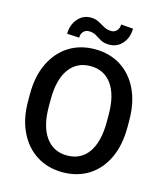

<svg xmlns="http://www.w3.org/2000/svg" viewBox="-130 -994 949 1102"><g transform="rotate(15 344.5 -443.0)"><path d="M639.2 -375V-335.9Q639.2 -228.5 602.3 -151.1Q565.4 -73.7 499.3 -32Q433.1 9.8 345.2 9.8Q258.3 9.8 191.7 -32Q125 -73.7 87.2 -151.1Q49.3 -228.5 49.3 -335.9V-375Q49.3 -482.4 86.9 -559.8Q124.5 -637.2 190.9 -679Q257.3 -720.7 344.2 -720.7Q432.1 -720.7 498.5 -679Q564.9 -637.2 602.1 -559.8Q639.2 -482.4 639.2 -375ZM516.6 -335.9V-376Q516.6 -494.6 471.2 -557.6Q425.8 -620.6 344.2 -620.6Q263.7 -620.6 218 -557.6Q172.4 -494.6 172.4 -376V-335.9Q172.4 -216.8 218.5 -153.3Q264.6 -89.8 345.2 -89.8Q427.2 -89.8 471.9 -153.3Q516.6 -216.8 516.6 -335.9ZM451.7 -896.5 523.4 -891.1Q523.4 -837.9 492.7 -802.5Q461.9 -767.1 415.5 -767.1Q383.3 -767.1 363.8 -778.3Q344.2 -789.6 326.7 -800.5Q309.1 -811.5 282.7 -811.5Q264.2 -811.5 251.2 -797.9Q238.3 -784.2 238.3 -761.2L166 -765.1Q166 -817.9 196.8 -854Q227.5 -890.1 273.9 -890.1Q300.8 -890.1 321.3 -879.2Q341.8 -868.2 361.8 -856.9Q381.8 -845.7 406.7 -845.7Q425.3 -845.7 438.5 -859.9Q451.7 -874 451.7 -896.5Z"/></g></svg>

Font: Vazirmatn UI FD Medium
Style: Regular
Weight: 500
Designer: Saber Rastikerdar
Foundry: Saber Rastikerdar
Version: Version 33.003